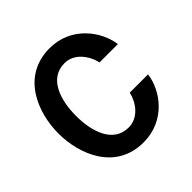

<svg xmlns="http://www.w3.org/2000/svg" viewBox="-189 -888 1066 1066"><g transform="rotate(-45 344.0 -355.5)"><path d="M489.3 -473.1H633.3C618.7 -585.9 519 -725.1 349.1 -725.1C129.9 -725.1 48.8 -521 48.8 -354.5C48.8 -189.9 129.9 14.2 349.1 14.2C518.6 14.2 618.7 -122.6 632.8 -235.8H489.3C476.1 -174.3 426.3 -103 349.1 -103C225.1 -103 187 -235.8 187 -354.5C187 -475.1 225.1 -607.9 349.1 -607.9C426.3 -607.9 476.1 -534.7 489.3 -473.1Z"/></g></svg>

Font: Tuffy
Style: Bold
Weight: 700
Designer: Thatcher Ulrich, Karoly Barta, Michael Everson
Version: Version 001.270